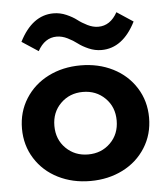

<svg xmlns="http://www.w3.org/2000/svg" viewBox="-52 -758 709 818"><g transform="rotate(-5 302.5 -348.5)"><path d="M66.4 -104.5Q30.5 -161.4 30.5 -232.7Q30.5 -304.1 66.4 -360.9Q102.3 -417.7 164.1 -448.9Q225.9 -480 302.3 -480Q378.6 -480 440.5 -448.9Q502.3 -417.7 538.2 -360.9Q574.1 -304.1 574.1 -232.7Q574.1 -161.4 538.2 -104.5Q502.3 -47.7 440.5 -16.6Q378.6 14.5 302.3 14.5Q225.9 14.5 164.1 -16.6Q102.3 -47.7 66.4 -104.5ZM207.3 -328.6Q169.1 -290.9 169.1 -232.7Q169.1 -174.5 207.3 -136.8Q245.5 -99.1 302.3 -99.1Q359.1 -99.1 397.3 -136.8Q435.5 -174.5 435.5 -232.7Q435.5 -290.9 397.3 -328.6Q359.1 -366.4 302.3 -366.4Q245.5 -366.4 207.3 -328.6ZM60.5 -601.8Q115.9 -710.9 206.8 -710.9Q235 -710.9 261.6 -699.3Q288.2 -687.7 305.7 -674.1Q323.2 -660.5 346.6 -648.9Q370 -637.3 392.7 -637.3Q444.1 -637.3 474.5 -692.3L544.1 -646.4Q489.1 -537.3 397.7 -537.3Q369.5 -537.3 343 -548.9Q316.4 -560.5 298.9 -574.1Q281.4 -587.7 258 -599.3Q234.5 -610.9 211.8 -610.9Q160.5 -610.9 130.5 -555.9Z"/></g></svg>

Font: Spartan MB
Style: Bold
Weight: 700
Designer: Matt Bailey, Mirko Velimirovic
Foundry: Matt Bailey
Version: Version 1.005